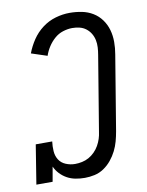

<svg xmlns="http://www.w3.org/2000/svg" viewBox="-85 -804 669 873"><g transform="rotate(-10 250.0 -367.5)"><path d="M236 8Q214 8 193 4Q172 0 154 -10Q136 -20 122 -35Q108 -50 100 -68L88 0H13L42 -181H118Q115 -159 116.5 -136.5Q118 -114 129 -96.5Q140 -79 160.5 -70.5Q181 -62 203 -62Q219 -62 235.5 -65.5Q252 -69 266.5 -77Q281 -85 293.5 -97.5Q306 -110 314.5 -125Q323 -140 328 -155.5Q333 -171 335 -187L392 -532Q395 -549 396 -566.5Q397 -584 393.5 -600.5Q390 -617 381.5 -631Q373 -645 360 -655Q347 -665 330.5 -669Q314 -673 297 -673Q276 -673 254 -666Q232 -659 214.5 -643.5Q197 -628 184.5 -608.5Q172 -589 165 -568L92 -592Q104 -624 123.5 -653Q143 -682 171 -703Q199 -724 232 -733.5Q265 -743 297 -743Q326 -743 353.5 -737.5Q381 -732 404 -718Q427 -704 443 -682Q459 -660 466.5 -633.5Q474 -607 474 -578Q474 -549 469 -521L412 -176Q408 -153 402 -131Q396 -109 385.5 -88Q375 -67 359.5 -48Q344 -29 324 -15.5Q304 -2 281 3Q258 8 236 8Z"/></g></svg>

Font: Iosevka Gothic
Style: Italic
Weight: 400
Italic angle: -9°
Monospace: yes
Designer: Belleve Invis
Foundry: Belleve Invis
Version: Version 15.5.1; ttfautohint (v1.8.4)